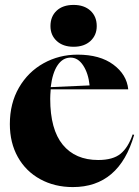

<svg xmlns="http://www.w3.org/2000/svg" viewBox="-20 -745 566 780"><path d="M20 -241Q20 -325 57 -389Q94 -453 157 -488Q220 -523 295 -523Q386 -523 440.5 -482.5Q495 -442 501 -382H186Q184 -358 184 -344Q184 -219 235 -157Q286 -95 379 -95Q439 -95 470 -120.5Q501 -146 519 -199L525 -197Q464 15 276 15Q202 15 143.5 -17Q85 -49 52.5 -107Q20 -165 20 -241ZM344 -398Q339 -447 318 -479Q297 -511 267 -511Q235 -511 214 -480Q193 -449 186 -391ZM185 -639Q185 -678 210 -701.5Q235 -725 279 -725Q322 -725 347.5 -701.5Q373 -678 373 -639Q373 -602 347.5 -578.5Q322 -555 279 -555Q236 -555 210.5 -578.5Q185 -602 185 -639Z"/></svg>

Font: Nyght Serif Bold
Style: Regular
Weight: 700
Designer: Maksym Kobuzan
Version: Version 0.410